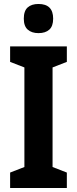

<svg xmlns="http://www.w3.org/2000/svg" viewBox="-20 -948 389 968"><path d="M317 0H31V-78L103 -106V-608L31 -636V-714H317V-636L245 -608V-106L317 -78ZM174 -928Q248 -928 248 -854Q248 -816 228.5 -798.5Q209 -781 174 -781Q140 -781 120 -798.5Q100 -816 100 -854Q100 -893 119.5 -910.5Q139 -928 174 -928Z"/></svg>

Font: Noto Sans Khmer UI Condensed
Style: Bold
Weight: 700
Width: 3
Designer: Danh Hong and the Monotype Design Team
Foundry: Monotype Imaging Inc.
Version: Version 2.002; ttfautohint (v1.8.4.7-5d5b)